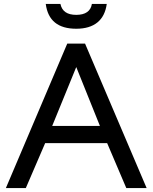

<svg xmlns="http://www.w3.org/2000/svg" viewBox="-20 -962 780 982"><path d="M10 0H112L211 -230H528L626 0H730L415 -739H324ZM247 -318 370 -619 491 -318ZM214 -942C225 -857 277 -815 370 -815C462 -815 515 -859 526 -942H450C444 -905 417 -886 370 -886C324 -886 297 -904 289 -942Z"/></svg>

Font: Involve Medium
Style: Regular
Weight: 500
Designer: Stefan Peev
Foundry: Context Ltd.
Version: Version 1.001